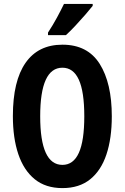

<svg xmlns="http://www.w3.org/2000/svg" viewBox="-20 -954 639 984"><path d="M553 -358Q553 -245 525.5 -162.5Q498 -80 442 -35Q386 10 300 10Q214 10 158 -35.5Q102 -81 74 -163.5Q46 -246 46 -359Q46 -539 111 -632Q176 -725 300 -725Q429 -725 491 -626.5Q553 -528 553 -358ZM186 -358Q186 -109 300 -109Q356 -109 384 -170.5Q412 -232 412 -358Q412 -484 384 -545.5Q356 -607 300 -607Q186 -607 186 -358ZM455 -924Q441 -906 417.5 -879Q394 -852 367.5 -823.5Q341 -795 318 -774H226V-787Q252 -827 272 -864Q292 -901 308 -934H455Z"/></svg>

Font: Noto Sans Telugu ExtraCondensed
Style: Bold
Weight: 700
Width: 2
Designer: Jelle Bosma - Monotype Design Team
Foundry: Monotype Imaging Inc.
Version: Version 2.005; ttfautohint (v1.8.4.7-5d5b)